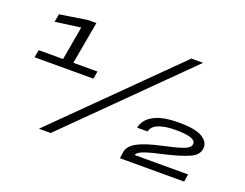

<svg xmlns="http://www.w3.org/2000/svg" viewBox="-106 -887 1400 1096"><g transform="rotate(20 594.0 -339.5)"><path d="M46 -375H403.5L411.5 -421H265L311 -679H260.5L93 -653L84.5 -604.5L238.5 -625.5L202.5 -421H54.5ZM209 0H280.5L961 -674H890ZM701 0H1091L1098.5 -46H774.5Q778 -63.5 818 -77.8Q858 -92 945.5 -111Q1024 -129.5 1075.5 -151.8Q1127 -174 1130 -217.5Q1133.5 -254.5 1092 -280.5Q1050.5 -306.5 949.5 -306.5Q848.5 -306.5 795.8 -277Q743 -247.5 734 -197.5H797.5Q803.5 -229.5 842.8 -245Q882 -260.5 946.5 -260.5Q1008 -260.5 1038.8 -249.8Q1069.5 -239 1066 -217Q1063 -195 1025.8 -181.2Q988.5 -167.5 903 -149Q807.5 -128.5 760.5 -103.2Q713.5 -78 707 -41.5Z"/></g></svg>

Font: Anybody Expanded Medium
Style: Italic
Weight: 500
Width: 7
Italic angle: -10°
Version: Version 1.113;gftools[0.9.25]